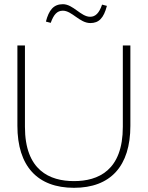

<svg xmlns="http://www.w3.org/2000/svg" viewBox="-20 -887 705 916"><path d="M63 -670V-287C63 -94 159 9 333 9C507 9 602 -94 602 -287V-670H566V-282C566 -74 449 -23 333 -23C217 -23 99 -74 99 -282V-670ZM199 -784 222 -778C236 -817 252 -836 280 -836C323 -836 360 -777 411 -777C452 -777 475 -801 490 -859L467 -865C453 -824 435 -807 410 -807C366 -807 329 -867 280 -867C235 -867 213 -838 199 -784Z"/></svg>

Font: LT Wave Alt Thin
Style: Regular
Weight: 100
Designer: Daniel Lyons
Version: Version 2.5 (Glyphs App)